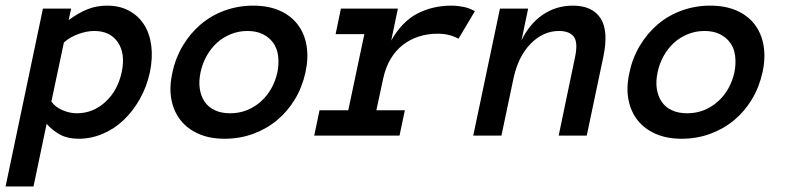

<svg xmlns="http://www.w3.org/2000/svg" viewBox="-82 -486 2832 688"><path d="M71.8 -455.1H172.9L164.1 -414.1Q199.2 -439.9 231.7 -452.9Q264.2 -465.8 301.8 -465.8Q346.2 -465.8 379.6 -448Q413.1 -430.2 433.6 -398.7Q454.1 -367.2 460 -323Q465.8 -278.8 455.1 -227.1Q443.8 -174.8 418.9 -130.9Q394 -86.9 360.6 -55.4Q327.1 -23.9 285.6 -6.3Q244.1 11.2 200.2 11.2Q162.1 11.2 135.5 -2.4Q108.9 -16.1 85 -42L38.1 182.1H-62ZM102.1 -122.1Q116.2 -102.1 142.1 -91.1Q168 -80.1 193.8 -80.1Q251 -80.1 295.4 -120.6Q339.8 -161.1 354 -227.1Q368.2 -293 340.6 -334Q313 -375 255.9 -375Q230 -375 200 -364.5Q169.9 -354 147 -334Z M1012.7 -227.1Q1001 -173.8 974.9 -130.4Q948.7 -86.9 910.9 -55.4Q873 -23.9 825 -6.3Q776.9 11.2 722.7 11.2Q669.9 11.2 629.9 -6.3Q589.8 -23.9 564.9 -55.4Q540 -86.9 532 -130.4Q523.9 -173.8 536.1 -227.1Q546.9 -278.8 573.5 -323Q600.1 -367.2 637.9 -399.2Q675.8 -431.2 723.9 -448.5Q772 -465.8 824.7 -465.8Q878.9 -465.8 918.9 -448.5Q959 -431.2 983.9 -399.2Q1008.8 -367.2 1016.4 -323Q1023.9 -278.8 1012.7 -227.1ZM912.1 -227.1Q918 -257.8 914.6 -285.4Q911.1 -313 897 -332.5Q882.8 -352.1 859.9 -363.5Q836.9 -375 804.7 -375Q772.9 -375 744.9 -363.5Q716.8 -352.1 695.3 -332.5Q673.8 -313 658.4 -285.4Q643.1 -257.8 636.7 -227.1Q629.9 -194.8 633.8 -168.5Q637.7 -142.1 650.9 -122.1Q664.1 -102.1 687.5 -91.1Q710.9 -80.1 742.7 -80.1Q774.9 -80.1 802.5 -91.1Q830.1 -102.1 852.5 -122.1Q875 -142.1 889.9 -168.5Q904.8 -194.8 912.1 -227.1Z M1561 -347.2Q1544.9 -356 1526.9 -360.6Q1508.8 -365.2 1484.9 -365.2Q1450.7 -365.2 1419.2 -355.2Q1387.7 -345.2 1361.8 -325.2Q1335.9 -305.2 1317.9 -275.1Q1299.8 -245.1 1291 -204.1L1266.6 -90.8H1368.7L1349.6 0H1043.9L1063 -90.8H1166L1223.6 -363.8H1120.6L1139.6 -455.1H1343.8L1319.8 -340.8Q1358.9 -409.2 1413.8 -437.5Q1468.8 -465.8 1535.6 -465.8Q1556.6 -465.8 1578.6 -461.4Q1600.6 -457 1619.6 -445.8Z M2020.5 0H1919.9L1978.5 -280.8Q1989.7 -334 1974.1 -354.5Q1958.5 -375 1920.9 -375Q1864.7 -375 1819.8 -329.6Q1774.9 -284.2 1757.8 -204.1L1714.8 0H1613.8L1709.5 -455.1H1810.5L1786.6 -340.8Q1814.5 -399.9 1862.5 -432.9Q1910.6 -465.8 1970.7 -465.8Q2040.5 -465.8 2070.1 -420.4Q2099.6 -375 2079.6 -280.8Z M2650.4 -227.1Q2638.7 -173.8 2612.5 -130.4Q2586.4 -86.9 2548.6 -55.4Q2510.7 -23.9 2462.6 -6.3Q2414.6 11.2 2360.4 11.2Q2307.6 11.2 2267.6 -6.3Q2227.5 -23.9 2202.6 -55.4Q2177.7 -86.9 2169.7 -130.4Q2161.6 -173.8 2173.8 -227.1Q2184.6 -278.8 2211.2 -323Q2237.8 -367.2 2275.6 -399.2Q2313.5 -431.2 2361.6 -448.5Q2409.7 -465.8 2462.4 -465.8Q2516.6 -465.8 2556.6 -448.5Q2596.7 -431.2 2621.6 -399.2Q2646.5 -367.2 2654.1 -323Q2661.6 -278.8 2650.4 -227.1ZM2549.8 -227.1Q2555.7 -257.8 2552.2 -285.4Q2548.8 -313 2534.7 -332.5Q2520.5 -352.1 2497.6 -363.5Q2474.6 -375 2442.4 -375Q2410.6 -375 2382.6 -363.5Q2354.5 -352.1 2333 -332.5Q2311.5 -313 2296.1 -285.4Q2280.8 -257.8 2274.4 -227.1Q2267.6 -194.8 2271.5 -168.5Q2275.4 -142.1 2288.6 -122.1Q2301.8 -102.1 2325.2 -91.1Q2348.6 -80.1 2380.4 -80.1Q2412.6 -80.1 2440.2 -91.1Q2467.8 -102.1 2490.2 -122.1Q2512.7 -142.1 2527.6 -168.5Q2542.5 -194.8 2549.8 -227.1Z"/></svg>

Font: Anonymous Pro
Style: Bold Italic
Weight: 700
Italic angle: -12°
Monospace: yes
Designer: Mark Simonson
Version: Version 1.003